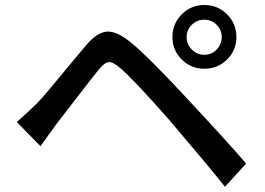

<svg xmlns="http://www.w3.org/2000/svg" viewBox="-20 -751 1040 753"><path d="M732.4 -653.8Q711.9 -633.8 711.9 -605.5Q711.9 -577.1 732.4 -556.6Q752.9 -536.1 781.2 -536.1Q809.6 -536.1 829.6 -556.6Q849.6 -577.1 849.6 -605.5Q849.6 -633.8 829.6 -653.8Q809.6 -673.8 781.2 -673.8Q752.9 -673.8 732.4 -653.8ZM656.2 -605.5Q656.2 -658.2 692.9 -694.8Q729.5 -731.4 781.2 -731.4Q834 -731.4 870.6 -694.8Q907.2 -658.2 907.2 -605.5Q907.2 -553.7 870.6 -517.6Q834 -481.4 781.2 -481.4Q729.5 -481.4 692.9 -517.6Q656.2 -553.7 656.2 -605.5ZM138.7 -177.7 45.9 -272.5Q76.2 -298.8 122.1 -342.8Q142.6 -363.3 174.8 -401.9Q207 -440.4 250.5 -493.2Q293.9 -545.9 317.4 -573.2Q360.4 -624 399.4 -627Q438.5 -629.9 496.1 -582Q557.6 -532.2 702.1 -377Q879.9 -186.5 945.3 -109.4L862.3 -18.6Q808.6 -86.9 641.6 -283.2Q503.9 -439.5 451.2 -484.4Q422.9 -508.8 406.2 -507.3Q389.6 -505.9 366.2 -476.6Q339.8 -444.3 274.9 -359.9Q210 -275.4 199.2 -261.7Q149.4 -193.4 138.7 -177.7Z"/></svg>

Font: Gen Shin Gothic Medium
Style: Regular
Weight: 500
Designer: [Source Han Sans]
Ryoko NISHIZUKA  (kana & ideographs); Paul D. Hunt (Latin, Greek & Cyrillic); Wenlong ZHANG  (bopomofo
Version: Version 1.002.20150607